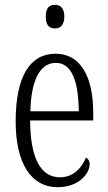

<svg xmlns="http://www.w3.org/2000/svg" viewBox="-20 -767 447 797"><path d="M208 -649C229 -649 247 -661 247 -698C247 -735 229 -747 208 -747C185 -747 170 -735 170 -698C170 -661 185 -649 208 -649ZM219 10C309 10 352 -48 352 -85C352 -100 345 -109 337 -113C319 -70 285 -31 229 -31C151 -31 106 -106 105 -267H367V-298C367 -454 311 -544 211 -544C105 -544 45 -451 45 -263C45 -89 109 10 219 10ZM307 -305H106C109 -430 144 -506 212 -506C280 -506 306 -424 307 -305Z"/></svg>

Font: Noto Serif Thai ExtraCondensed Light
Style: Regular
Weight: 300
Width: 2
Designer: Monotype Design Team
Foundry: Monotype Imaging Inc.
Version: Version 2.002